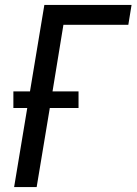

<svg xmlns="http://www.w3.org/2000/svg" viewBox="-20 -755 551 775"><path d="M37 0 90 -319H34V-386H101L159 -735H511L498 -655H236L192 -386H297V-319H181L128 0Z"/></svg>

Font: Iosevka SS04 Medium Oblique
Style: Regular
Weight: 500
Italic angle: -9°
Monospace: yes
Designer: Belleve Invis
Foundry: Belleve Invis
Version: Version 19.0.0; ttfautohint (v1.8.4)